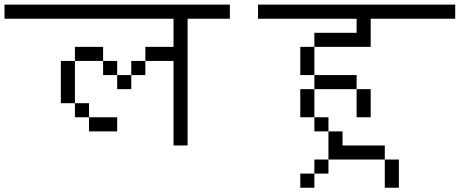

<svg xmlns="http://www.w3.org/2000/svg" viewBox="-20 -708 2040 852"><path d="M500 -125V-187.5H375V-125ZM1000 -625V-687.5H0V-625H750Q750 -625 750 -500H625V-437.5H562.5V-375H500V-312.5H562.5V-375H625V-437.5H750Q750 -437.5 750 -62.5H812.5V-625ZM375 -187.5V-250H312.5V-187.5ZM312.5 -250V-437.5H250V-250ZM500 -375V-437.5H437.5V-375ZM312.5 -437.5H437.5V-500H312.5Z M1562.5 0V-62.5H1500V0ZM2000 -625V-687.5H1125V-625H1562.5V-562.5H1375V-500H1312.5Q1312.5 -500 1312.5 -375H1375V-312.5H1312.5Q1312.5 -312.5 1312.5 -187.5H1375V-125H1437.5V-62.5H1500V-125H1437.5V-187.5H1375Q1375 -187.5 1375 -312.5H1562.5Q1562.5 -312.5 1562.5 -187.5H1625Q1625 -187.5 1625 -312.5H1562.5V-375H1375Q1375 -375 1375 -500H1625Q1625 -500 1625 -625Z M1375 62.5H1312.5V125H1375ZM1375 62.5H1437.5V0H1375ZM1687.5 0Q1687.5 0 1687.5 125H1750Q1750 125 1750 0ZM1437.5 0H1687.5V-62.5H1437.5Z"/></svg>

Font: Unifont
Style: Regular
Weight: 500
Version: Version 15.1.04